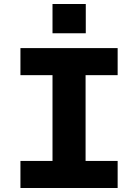

<svg xmlns="http://www.w3.org/2000/svg" viewBox="-20 -938 690 958"><path d="M242 0V-698H407V0ZM82 -698H567V-563H82ZM82 -135H567V0H82ZM242 -772V-918H408V-772Z"/></svg>

Font: Azeret Mono Thin
Style: Regular
Weight: 100
Designer: Martin Vácha
Foundry: Displaay
Version: Version 1.002